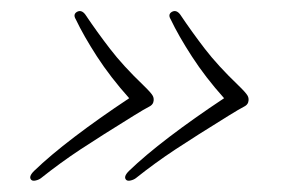

<svg xmlns="http://www.w3.org/2000/svg" viewBox="-20 -413 520 347"><path d="M428.5 -228Q427 -223 420.2 -219.8Q413.5 -216.5 392.5 -203.5Q333.5 -167 296.8 -142.8Q260 -118.5 225.5 -91Q221.5 -88 216 -86.8Q210.5 -85.5 208 -88Q202.5 -93.5 213 -104Q242 -132 286 -165.5Q330 -199 385 -235.5Q351 -273.5 326.8 -311Q302.5 -348.5 288.5 -378Q283 -387 290.5 -391.5Q298.5 -396 305.5 -387Q327 -355 350.2 -324.8Q373.5 -294.5 410.5 -259Q424.5 -245.5 427.5 -240Q430.5 -234.5 428.5 -228ZM257 -228Q255.5 -223 248.8 -219.8Q242 -216.5 221 -203.5Q162 -167 125.2 -142.8Q88.5 -118.5 54 -91Q50 -88 44.5 -86.8Q39 -85.5 36.5 -88Q31 -93.5 41.5 -104Q70.5 -132 114.5 -165.5Q158.5 -199 213.5 -235.5Q179.5 -273.5 155.2 -311Q131 -348.5 117 -378Q111.5 -387 119 -391.5Q127 -396 134 -387Q155.5 -355 178.8 -324.8Q202 -294.5 239 -259Q253 -245.5 256 -240Q259 -234.5 257 -228Z"/></svg>

Font: Fraunces 9pt S000 Thin
Style: Italic
Weight: 100
Italic angle: -16°
Version: Version 1.000; ttfautohint (v1.8.3)